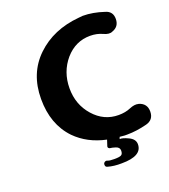

<svg xmlns="http://www.w3.org/2000/svg" viewBox="-137 -705 833 947"><g transform="rotate(-20 279.5 -231.0)"><path d="M399.9 19.5 374 17.1 370.1 27.8Q384.3 25.9 415.3 40.5Q446.3 55.2 446.3 82Q446.3 143.6 339.8 143.6Q298.8 144.5 267.1 135.3Q256.3 133.3 256.3 121.1V120.1Q256.3 112.3 263.4 107.9Q270.5 103.5 278.6 107.4Q286.6 111.3 313 111.3Q339.4 111.3 348.6 106Q357.9 100.6 357.9 83.3Q357.9 65.9 338.4 59.8Q318.8 53.7 312.5 53.7Q306.2 53.7 302.5 49.1Q298.8 44.4 300.8 40L311 8.8Q213.9 -11.7 151.9 -74.7Q73.2 -156.7 73.5 -290.5Q73.7 -424.3 160.9 -508.1Q248 -591.8 385.3 -604Q399.4 -606 406.7 -606Q459.5 -606 518.1 -586.4Q555.7 -575.7 555.2 -535.6Q554.7 -495.6 517.6 -482.9Q500 -474.1 471.2 -487.5Q442.4 -501 406.7 -501Q330.1 -501 276.9 -440.4Q223.6 -377.9 223.4 -292.2Q223.1 -206.5 276.6 -146Q330.1 -85.4 406.7 -85.4Q442.4 -85.4 469.7 -97.2Q497.1 -108.9 516.6 -103.5H518.1Q559.1 -90.8 558.6 -48.1Q558.1 -5.4 517.1 5.4Q461.9 19.5 414.1 19.5Z"/></g></svg>

Font: Dyuthi
Style: Regular
Weight: 400
Designer: Hiran Venugopalan, Hussain K H and Suresh P for Sawthanthra Malayalam Computing (SMC)
Version: Version 3.0.0+20221109